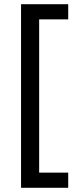

<svg xmlns="http://www.w3.org/2000/svg" viewBox="-20 -734 369 912"><path d="M304 158H80V-714H304V-642H166V86H304Z"/></svg>

Font: Noto Sans Symbols
Style: Regular
Weight: 400
Designer: Monotype Design Team
Foundry: Monotype Imaging Inc.
Version: Version 2.002